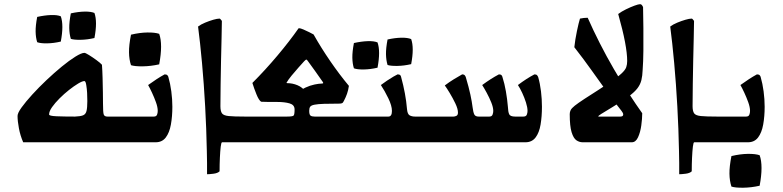

<svg xmlns="http://www.w3.org/2000/svg" viewBox="-20 -681 3748 919"><path d="M398 -197Q398 -217 397 -236Q396 -255 393 -273Q390 -293 384 -293Q374 -293 354 -281Q334 -269 310.5 -250.5Q287 -232 265 -210Q243 -188 229 -168Q215 -148 215 -133Q215 -126 250.5 -124.5Q286 -123 339 -123Q365 -124 377.5 -129Q390 -134 394 -149.5Q398 -165 398 -197ZM494 -123H578V0Q398 0 279 0Q160 0 91 0Q77 -32 70.5 -67Q64 -102 64 -126Q64 -140 83.5 -167Q103 -194 134.5 -228.5Q166 -263 203 -298Q240 -333 276 -362.5Q312 -392 341 -410Q370 -428 384 -428Q389 -428 406 -417.5Q423 -407 441.5 -393.5Q460 -380 468 -371Q470 -344 471 -308Q472 -272 472.5 -238.5Q473 -205 473 -185Q473 -143 476.5 -133Q480 -123 494 -123ZM158 -479Q151 -501 150.5 -529.5Q150 -558 158 -600Q194 -608 224 -609Q254 -610 271 -603Q286 -561 271 -482Q237 -474 205.5 -473.5Q174 -473 158 -479ZM319 -495Q312 -518 311.5 -546.5Q311 -575 319 -617Q355 -625 385 -625.5Q415 -626 432 -619Q447 -577 432 -499Q398 -491 366 -490.5Q334 -490 319 -495Z M725 0H537V-123H716Q728 -123 731.5 -131.5Q735 -140 735 -150Q735 -168 726.5 -191.5Q718 -215 707.5 -237.5Q697 -260 689 -274Q733 -306 768 -325Q777 -325 781 -321Q785 -317 786 -312Q795 -281 800 -243.5Q805 -206 805 -170Q805 -124 798 -85Q791 -46 773.5 -23Q756 0 725 0ZM607 -369Q598 -396 597.5 -430.5Q597 -465 607 -515Q649 -525 685.5 -525.5Q722 -526 742 -519Q760 -469 742 -373Q702 -364 663.5 -363.5Q625 -363 607 -369Z M928 -554Q941 -564 961.5 -572.5Q982 -581 1001 -586.5Q1020 -592 1031 -592Q1034 -592 1042 -581Q1042 -547 1040.5 -497.5Q1039 -448 1038 -391.5Q1037 -335 1036 -278Q1035 -221 1035 -173Q1035 -149 1042.5 -138.5Q1050 -128 1075 -125.5Q1100 -123 1153 -123V0H1043Q1039 0 1036.5 20.5Q1034 41 1032.5 73Q1031 105 1031 139Q1022 148 1002 150.5Q982 153 971 153Q971 127 971 99Q971 71 970 42Q968 -63 962 -171.5Q956 -280 947 -379Q938 -478 928 -554Z M1451 -47 1398 -50 1353 -123Q1381 -123 1385.5 -128Q1390 -133 1390 -157Q1390 -179 1366.5 -186Q1343 -193 1306 -193Q1288 -193 1267 -193Q1246 -193 1230 -194Q1219 -201 1207.5 -229.5Q1196 -258 1188 -284Q1250 -346 1308 -415Q1366 -484 1408 -544Q1409 -546 1411 -546Q1418 -546 1432 -540Q1446 -534 1460 -527Q1474 -520 1481 -516Q1517 -452 1561 -388Q1605 -324 1650 -270Q1647 -249 1641 -232Q1635 -215 1626 -198Q1622 -189 1617 -187Q1612 -185 1604 -185Q1558 -185 1530 -184Q1502 -183 1486 -180Q1470 -177 1465 -170.5Q1460 -164 1460 -151Q1460 -132 1466.5 -127.5Q1473 -123 1486 -123ZM1112 0V-123H1714V0ZM1460 -182 1391 -194Q1391 -218 1406 -235Q1421 -252 1442.5 -262Q1464 -272 1485.5 -276.5Q1507 -281 1520 -281Q1527 -281 1527 -284Q1527 -287 1522 -293Q1508 -313 1487.5 -342Q1467 -371 1452 -391Q1448 -396 1446 -396Q1444 -396 1436 -388Q1426 -377 1409 -358Q1392 -339 1376 -319.5Q1360 -300 1352 -286Q1350 -283 1355 -283Q1380 -283 1404 -273Q1428 -263 1444 -241Q1460 -219 1460 -182Z M1967 -123H2023V0H1674V-123H1839Q1856 -123 1856 -150Q1856 -175 1838.5 -211Q1821 -247 1803 -274Q1816 -284 1832.5 -295Q1849 -306 1863.5 -314.5Q1878 -323 1883 -325Q1892 -325 1895.5 -321.5Q1899 -318 1900 -312Q1911 -272 1918 -234Q1925 -196 1928 -160Q1930 -135 1940.5 -129Q1951 -123 1967 -123ZM1674 -354Q1667 -376 1666.5 -404.5Q1666 -433 1674 -475Q1710 -483 1740 -484Q1770 -485 1787 -478Q1802 -436 1787 -357Q1753 -349 1721.5 -348.5Q1690 -348 1674 -354ZM1835 -370Q1828 -393 1827.5 -421.5Q1827 -450 1835 -492Q1871 -500 1901 -500.5Q1931 -501 1948 -494Q1963 -452 1948 -374Q1914 -366 1882 -365.5Q1850 -365 1835 -370Z M2556 -312Q2565 -281 2569.5 -243.5Q2574 -206 2574 -170Q2574 -124 2567.5 -85Q2561 -46 2543.5 -23Q2526 0 2495 0H1983V-123H2151Q2157 -123 2164.5 -126.5Q2172 -130 2172 -142Q2172 -160 2159.5 -186Q2147 -212 2132.5 -236Q2118 -260 2109 -272Q2130 -288 2152 -301.5Q2174 -315 2192 -325Q2201 -325 2205 -320Q2209 -315 2210 -310Q2224 -263 2231.5 -228Q2239 -193 2242 -168Q2245 -144 2250 -133.5Q2255 -123 2271 -123H2322Q2334 -123 2337.5 -132Q2341 -141 2341 -150Q2341 -167 2331.5 -190.5Q2322 -214 2309.5 -237Q2297 -260 2288 -274Q2330 -305 2368 -325Q2377 -325 2380.5 -321Q2384 -317 2385 -312Q2395 -281 2401.5 -243.5Q2408 -206 2411 -170Q2412 -146 2417 -134.5Q2422 -123 2446 -123H2485Q2498 -123 2501.5 -132Q2505 -141 2505 -150Q2505 -167 2497.5 -190.5Q2490 -214 2479.5 -236.5Q2469 -259 2459 -274Q2500 -305 2538 -325Q2547 -325 2550.5 -321Q2554 -317 2556 -312Z M3058 -647Q3059 -602 3059.5 -546.5Q3060 -491 3059.5 -438Q3059 -385 3056 -346Q3055 -318 3050 -297.5Q3045 -277 3031.5 -259Q3018 -241 2990 -220Q2962 -199 2914 -170Q2872 -145 2857.5 -135.5Q2843 -126 2843 -124Q2843 -123 2848 -123Q2858 -123 2879.5 -123Q2901 -123 2921.5 -123Q2942 -123 2949 -123Q2963 -123 2963 -133Q2963 -140 2955 -150Q2917 -198 2882.5 -245.5Q2848 -293 2811.5 -344.5Q2775 -396 2729 -455Q2733 -492 2741.5 -532.5Q2750 -573 2756 -592Q2764 -594 2774.5 -595Q2785 -596 2793 -596Q2819 -537 2851 -474Q2883 -411 2918.5 -350Q2954 -289 2989 -235Q3024 -181 3054 -139Q3054 -113 3049.5 -80.5Q3045 -48 3034 -24Q3023 0 3004 0Q2967 0 2921.5 0Q2876 0 2834.5 0Q2793 0 2769 0Q2753 0 2739 -9.5Q2725 -19 2716 -48Q2707 -77 2707 -135Q2707 -145 2711.5 -154Q2716 -163 2731 -175Q2746 -187 2778 -208Q2852 -255 2893.5 -283Q2935 -311 2954 -328.5Q2973 -346 2977.5 -359.5Q2982 -373 2982 -389Q2982 -425 2971.5 -480.5Q2961 -536 2939 -614Q2955 -626 2976.5 -636.5Q2998 -647 3017 -654Q3036 -661 3044 -661Q3049 -661 3052.5 -656.5Q3056 -652 3058 -647Z M3188 -554Q3201 -564 3221.5 -572.5Q3242 -581 3261 -586.5Q3280 -592 3291 -592Q3294 -592 3302 -581Q3302 -547 3300.5 -497.5Q3299 -448 3298 -391.5Q3297 -335 3296 -278Q3295 -221 3295 -173Q3295 -149 3302.5 -138.5Q3310 -128 3335 -125.5Q3360 -123 3413 -123V0H3303Q3299 0 3296.5 20.5Q3294 41 3292.5 73Q3291 105 3291 139Q3282 148 3262 150.5Q3242 153 3231 153Q3231 127 3231 99Q3231 71 3230 42Q3228 -63 3222 -171.5Q3216 -280 3207 -379Q3198 -478 3188 -554Z M3481 212Q3472 185 3471.5 150.5Q3471 116 3481 66Q3523 56 3559.5 55.5Q3596 55 3616 62Q3634 112 3616 208Q3576 217 3537.5 217.5Q3499 218 3481 212ZM3560 0H3372V-123H3551Q3563 -123 3566.5 -131.5Q3570 -140 3570 -150Q3570 -168 3561.5 -191.5Q3553 -215 3542.5 -237.5Q3532 -260 3524 -274Q3568 -306 3603 -325Q3612 -325 3616 -321Q3620 -317 3621 -312Q3630 -281 3635 -243.5Q3640 -206 3640 -170Q3640 -124 3633 -85Q3626 -46 3608.5 -23Q3591 0 3560 0Z"/></svg>

Font: Ruwudu SemiBold
Style: Regular
Weight: 600
Designer: Becca Hirsbrunner Spalinger
Foundry: SIL International
Version: Version 3.000